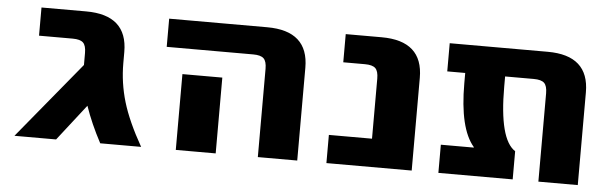

<svg xmlns="http://www.w3.org/2000/svg" viewBox="-40 -643 2436 767"><g transform="rotate(5 1178.0 -260.0)"><path d="M288 -354Q288 -384 276 -395.5Q264 -407 234 -407H99V-520H278Q444 -520 444 -372V-327Q444 -248 466.5 -172.5Q489 -97 544 0H380Q340 -75 316 -145L203 0H36L288 -306V-310Z M843 -304V-160V0H683V-160V-304ZM611 -407V-520H1004Q1170 -520 1170 -372V0H1012V-354Q1012 -384 1000 -395.5Q988 -407 958 -407Z M1287 0V-113H1460V-354Q1460 -384 1448 -395.5Q1436 -407 1406 -407H1319V-520H1463Q1629 -520 1629 -372V0Z M2295 0H2137V-354Q2137 -384 2125 -395.5Q2113 -407 2083 -407H1968V-366Q1968 -155 2034 -113V0H1736V-113H1868V-115Q1808 -185 1808 -366V-407H1736V-520H2129Q2295 -520 2295 -372Z"/></g></svg>

Font: Mplus 1p ExtraBold
Style: Regular
Weight: 800
Version: Version 1.061